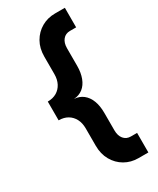

<svg xmlns="http://www.w3.org/2000/svg" viewBox="-228 -778 861 1046"><g transform="rotate(-30 203.0 -255.0)"><path d="M40 -196V-314Q73 -314 96.5 -328Q120 -342 133 -367Q146 -392 146 -426V-535Q146 -588 168.5 -627Q191 -666 229 -688Q267 -710 314 -710H376V-587H337Q309 -587 292.5 -567Q276 -547 276 -513V-403Q276 -360 263.5 -327Q251 -294 227.5 -275.5Q204 -257 171 -255ZM314 200Q267 200 229 178Q191 156 168.5 116.5Q146 77 146 25V-84Q146 -118 133 -143Q120 -168 96.5 -182Q73 -196 40 -196V-314L171 -255Q204 -253 227.5 -234.5Q251 -216 263.5 -183.5Q276 -151 276 -107V3Q276 37 292.5 57Q309 77 337 77H376V200Z"/></g></svg>

Font: Fustat ExtraBold
Style: Regular
Weight: 800
Designer: Mohamed Gaber, Khaled Hosny, Laura Garcia Mut
Foundry: Kief Type Foundry, Alif Type Foundry, Hard Type Foundry
Version: Version 1.007